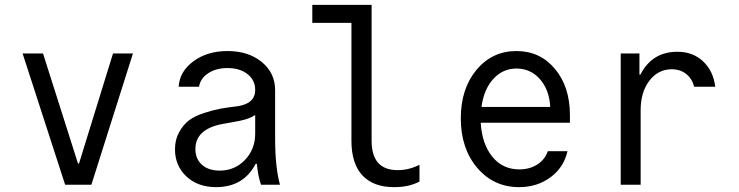

<svg xmlns="http://www.w3.org/2000/svg" viewBox="-20 -760 3040 790"><path d="M248 0 73 -540H157L301 -87H305L445 -540H527L356 0Z M1030 -210V-287Q1007 -271 967 -263Q959 -261 929.5 -256Q900 -251 896 -250Q784 -229 784 -147Q784 -106 811 -82Q838 -58 884 -58Q946 -58 988 -102Q1030 -146 1030 -210ZM1132 0H1054Q1041 -37 1037 -86H1032Q982 10 869 10Q794 10 747 -34Q700 -78 700 -146Q700 -186 717.5 -217Q735 -248 758.5 -265.5Q782 -283 821 -295.5Q860 -308 888 -313Q916 -318 958 -323Q1030 -334 1030 -390Q1030 -430 998.5 -455Q967 -480 916 -480Q869 -480 836.5 -458.5Q804 -437 799 -403H715Q719 -466 776 -508Q833 -550 916 -550Q1002 -550 1057 -505Q1112 -460 1112 -389V-193Q1112 -71 1132 0Z M1509 -181Q1509 -60 1616 -60Q1663 -60 1706 -82V-13Q1663 10 1602 10Q1516 10 1471 -38.5Q1426 -87 1426 -181V-666H1265V-740H1509Z M1961 -320H2244Q2240 -391 2201.5 -434.5Q2163 -478 2105 -478Q2049 -478 2010 -435.5Q1971 -393 1961 -320ZM2325 -255H1958Q1963 -168 2005.5 -115.5Q2048 -63 2117 -63Q2159 -63 2190.5 -83Q2222 -103 2234 -138H2315Q2300 -71 2245 -30.5Q2190 10 2116 10Q2011 10 1943.5 -69.5Q1876 -149 1876 -273Q1876 -395 1940.5 -472.5Q2005 -550 2105 -550Q2202 -550 2263.5 -476.5Q2325 -403 2325 -286Z M2616 -307V0H2534V-540H2611V-453H2615Q2663 -547 2767 -547Q2831 -547 2873 -507.5Q2915 -468 2923 -403H2836Q2828 -436 2803.5 -455.5Q2779 -475 2744 -475Q2688 -475 2652 -428Q2616 -381 2616 -307Z"/></svg>

Font: CommitMono
Style: 450Regular
Weight: 450
Designer: Eigil Nikolajsen
Foundry: Eigil Nikolajsen
Version: Version 1.002